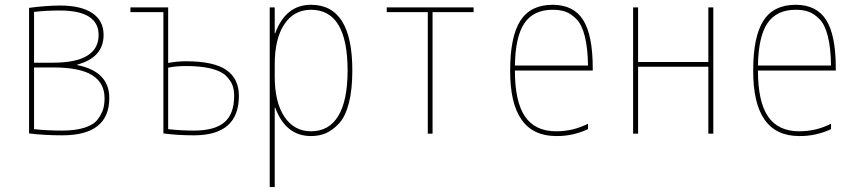

<svg xmlns="http://www.w3.org/2000/svg" viewBox="-20 -550 3540 790"><path d="M385.7 -406.2Q385.7 -506.8 225.6 -506.8Q169.9 -506.8 120.1 -501V-292H197.3Q385.7 -292 385.7 -406.2ZM429.7 -146.5Q429.7 6.8 236.3 6.8Q162.1 6.8 99.6 -1V-517.6Q163.1 -526.4 225.6 -527.3Q313.5 -527.3 359.9 -496.1Q406.2 -464.8 406.2 -406.2Q406.2 -313.5 297.9 -284.2V-282.2Q429.7 -255.9 429.7 -146.5ZM410.2 -146.5Q410.2 -208 359.9 -240.2Q309.6 -272.5 197.3 -272.5H120.1V-18.6Q171.9 -12.7 236.3 -12.7Q291 -12.7 328.6 -24.9Q366.2 -37.1 382.3 -59.1Q398.4 -81.1 404.3 -100.6Q410.2 -120.1 410.2 -146.5Z M778.3 -12.7Q863.3 -12.7 903.3 -46.9Q943.4 -81.1 943.4 -155.3Q943.4 -180.7 936.5 -199.2Q929.7 -217.8 910.6 -237.3Q891.6 -256.8 849.6 -267.6Q807.6 -278.3 745.1 -278.3Q703.1 -278.3 671.9 -271.5V-18.6Q722.7 -12.7 778.3 -12.7ZM671.9 -291Q710 -297.9 745.1 -297.9Q859.4 -297.9 911.1 -262.2Q962.9 -226.6 962.9 -155.3Q962.9 6.8 778.3 6.8Q710 6.8 652.3 -1V-500H516.6V-519.5H671.9Z M1112.3 -107.4H1110.4V219.7H1089.8V-519.5H1110.4V-413.1H1112.3Q1155.3 -530.3 1259.8 -530.3Q1429.7 -530.3 1429.7 -259.8Q1429.7 -179.7 1415 -124Q1400.4 -68.4 1373.5 -40.5Q1346.7 -12.7 1319.8 -1.5Q1293 9.8 1259.8 9.8Q1155.3 9.8 1112.3 -107.4ZM1410.2 -259.8Q1410.2 -509.8 1259.8 -509.8Q1189.5 -509.8 1149.9 -450.2Q1110.4 -390.6 1110.4 -285.2V-235.4Q1110.4 -128.9 1150.4 -69.3Q1190.4 -9.8 1259.8 -9.8Q1334 -9.8 1372.1 -73.2Q1410.2 -136.7 1410.2 -259.8Z M1740.2 0V-500H1571.3V-519.5H1928.7V-500H1759.8V0Z M2253.9 -530.3Q2339.8 -530.3 2379.4 -467.8Q2418.9 -405.3 2418.9 -269.5V-259.8H2098.6Q2098.6 -131.8 2140.1 -70.8Q2181.6 -9.8 2268.6 -9.8Q2338.9 -9.8 2399.4 -41V-18.6Q2335.9 10.7 2268.6 9.8Q2078.1 9.8 2079.1 -259.8Q2079.1 -399.4 2121.1 -464.8Q2163.1 -530.3 2253.9 -530.3ZM2098.6 -280.3H2399.4Q2398.4 -352.5 2386.2 -400.9Q2374 -449.2 2351.6 -471.7Q2329.1 -494.1 2306.6 -502Q2284.2 -509.8 2253.9 -509.8Q2175.8 -509.8 2138.2 -455.1Q2100.6 -400.4 2098.6 -280.3Z M2894.5 -519.5H2915V0H2894.5V-275.4H2605.5V0H2585V-519.5H2605.5V-294.9H2894.5Z M3253.9 -530.3Q3339.8 -530.3 3379.4 -467.8Q3418.9 -405.3 3418.9 -269.5V-259.8H3098.6Q3098.6 -131.8 3140.1 -70.8Q3181.6 -9.8 3268.6 -9.8Q3338.9 -9.8 3399.4 -41V-18.6Q3335.9 10.7 3268.6 9.8Q3078.1 9.8 3079.1 -259.8Q3079.1 -399.4 3121.1 -464.8Q3163.1 -530.3 3253.9 -530.3ZM3098.6 -280.3H3399.4Q3398.4 -352.5 3386.2 -400.9Q3374 -449.2 3351.6 -471.7Q3329.1 -494.1 3306.6 -502Q3284.2 -509.8 3253.9 -509.8Q3175.8 -509.8 3138.2 -455.1Q3100.6 -400.4 3098.6 -280.3Z"/></svg>

Font: Mgen+ 1m thin
Style: Regular
Weight: 100
Designer: [Source Han Sans]
Ryoko NISHIZUKA  (kana & ideographs); Paul D. Hunt (Latin, Greek & Cyrillic); Wenlong ZHANG  (bopomofo
Version: Version 1.059.20150602